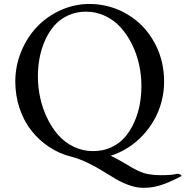

<svg xmlns="http://www.w3.org/2000/svg" viewBox="-20 -775 918 950"><path d="M55.7 -371.6Q55.7 -449.2 85.2 -520.5Q114.7 -591.8 164.1 -643.3Q213.4 -694.8 281.2 -725.1Q349.1 -755.4 422.4 -755.4Q464.8 -755.4 505.6 -746.1Q546.4 -736.8 583 -718.8Q619.6 -700.7 651.6 -675.5Q683.6 -650.4 709.2 -617.4Q734.9 -584.5 753.4 -546.4Q772 -508.3 782 -463.6Q792 -418.9 792 -371.6Q792 -320.3 779.1 -271.5Q766.1 -222.7 742.2 -180.9Q718.3 -139.2 685.8 -104.5Q653.3 -69.8 613 -44.2Q572.8 -18.6 527.8 -4.4Q555.2 8.3 583.5 25.1Q611.8 42 629.4 52.2Q647 62.5 668.9 72.5Q690.9 82.5 716.8 87.2Q742.7 91.8 775.9 91.8Q832.5 91.8 856.4 85Q870.6 85 877 92.8Q877.9 94.2 877.9 96.2Q823.7 125 780.5 139.6Q737.3 154.3 689.9 154.3Q656.2 154.3 621.1 142.1Q585.9 129.9 553 110.6Q520 91.3 487.3 70.8Q454.6 50.3 413.3 30.3Q372.1 10.3 332 0Q272.9 -14.6 222.4 -48.3Q171.9 -82 134.8 -129.4Q97.7 -176.8 76.7 -239.5Q55.7 -302.2 55.7 -371.6ZM167.5 -396.5Q167.5 -343.3 179 -290.8Q190.4 -238.3 213.4 -190.7Q236.3 -143.1 268.3 -106.7Q300.3 -70.3 345 -48.8Q389.6 -27.3 440.4 -27.3Q489.7 -27.3 530.5 -46.1Q571.3 -64.9 598.4 -96.7Q625.5 -128.4 644.3 -170.4Q663.1 -212.4 671.4 -257.6Q679.7 -302.7 679.7 -350.1Q679.7 -403.3 668.2 -455.6Q656.7 -507.8 633.5 -554.9Q610.4 -602.1 578.1 -638.2Q545.9 -674.3 501.2 -695.8Q456.5 -717.3 405.8 -717.3Q356.4 -717.3 315.9 -698.2Q275.4 -679.2 248.3 -647.9Q221.2 -616.7 202.6 -574.7Q184.1 -532.7 175.8 -488Q167.5 -443.4 167.5 -396.5Z"/></svg>

Font: Crimson
Style: Regular
Weight: 400
Version: Version 0.8